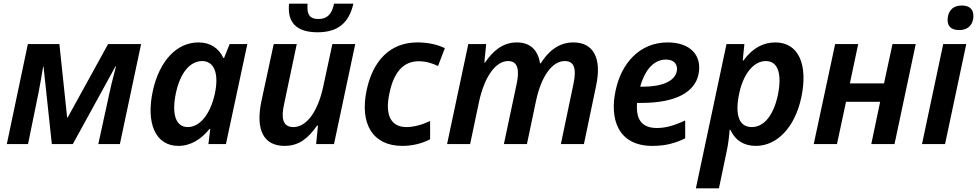

<svg xmlns="http://www.w3.org/2000/svg" viewBox="-20 -781 5298 1041"><path d="M17 0H132L189 -279C197 -324 207 -373 214 -420H216L261 0H375L606 -421H609C600 -386 586 -335 575 -284L513 0H630L745 -542H566L347 -144H344L302 -542H131Z M947 10C1015 10 1072 -27 1116 -82H1120L1110 0H1205L1321 -542H1225L1195 -467H1191C1167 -518 1122 -551 1056 -551C938 -551 845 -451 809 -290C770 -113 823 10 947 10ZM998 -92C934 -92 910 -160 933 -273C956 -384 1008 -449 1076 -450C1142 -450 1169 -381 1144 -269C1119 -160 1063 -92 998 -92Z M1702 -606C1811 -606 1872 -656 1896 -761H1791C1780 -705 1755 -678 1706 -678C1664 -678 1647 -698 1647 -738C1647 -747 1647 -751 1647 -761H1547C1546 -750 1546 -740 1546 -734C1546 -651 1597 -606 1702 -606ZM1523 10C1600 10 1650 -30 1699 -100H1704L1694 0H1791L1906 -542H1782L1733 -314C1704 -176 1642 -92 1571 -92C1509 -92 1505 -147 1520 -215L1589 -542H1464L1397 -231C1365 -77 1409 10 1523 10Z M2161 10C2219 10 2270 -4 2312 -26V-125C2269 -105 2225 -92 2184 -92C2100 -92 2065 -156 2092 -278C2114 -383 2163 -449 2250 -449C2289 -449 2324 -438 2355 -423L2392 -520C2350 -540 2300 -551 2243 -551C2094 -551 2002 -451 1968 -293C1929 -108 2002 10 2161 10Z M2404 0H2529L2577 -228C2607 -367 2668 -450 2735 -450C2789 -450 2797 -400 2781 -325L2712 0H2837L2886 -233C2914 -366 2973 -450 3042 -450C3093 -450 3107 -410 3089 -325L3021 0H3146L3212 -316C3244 -465 3198 -551 3089 -551C3007 -551 2952 -501 2912 -438H2908C2896 -512 2853 -551 2782 -551C2703 -551 2650 -501 2610 -442H2606L2616 -542H2519Z M3517 10C3591 10 3641 -5 3695 -31V-128C3635 -100 3589 -87 3542 -87C3459 -87 3427 -134 3434 -223H3457C3649 -223 3747 -284 3767 -377C3789 -482 3721 -551 3600 -551C3446 -551 3348 -435 3318 -291C3285 -141 3327 10 3517 10ZM3590 -458C3642 -458 3656 -424 3649 -393C3638 -342 3572 -311 3466 -311H3451C3479 -410 3530 -458 3590 -458Z M3753 240H3878L3918 49C3927 9 3933 -35 3936 -77H3940C3966 -20 4013 10 4078 10C4194 10 4289 -91 4324 -250C4363 -430 4310 -551 4184 -551C4120 -551 4061 -522 4011 -453H4007L4016 -542H3919ZM4056 -92C3987 -92 3964 -158 3987 -270C4009 -381 4067 -450 4132 -450C4197 -450 4221 -383 4198 -268C4175 -157 4123 -92 4056 -92Z M4392 0H4518L4567 -229H4752L4704 0H4830L4945 -542H4819L4773 -329H4588L4633 -542H4508Z M5181 -618C5221 -618 5248 -638 5256 -676C5263 -716 5250 -751 5194 -751C5154 -751 5128 -731 5120 -694C5112 -654 5124 -618 5181 -618ZM4979 0H5104L5219 -542H5094Z"/></svg>

Font: Noto Sans SemiBold
Style: Italic
Weight: 600
Italic angle: -12°
Designer: Monotype Design Team
Foundry: Monotype Imaging Inc.
Version: Version 2.013